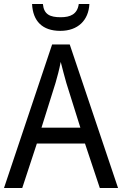

<svg xmlns="http://www.w3.org/2000/svg" viewBox="-20 -938 610 958"><path d="M426 -918H373C366 -867 331 -852 283 -852C229 -852 199 -866 194 -918H140C144 -833 191 -784 281 -784C369 -784 422 -837 426 -918ZM478 0H569L328 -716H240L0 0H91L164 -222H404ZM311 -524 381 -301H187L257 -524C265 -551 276 -592 283 -629C289 -602 305 -547 311 -524Z"/></svg>

Font: Noto Sans Armenian SemiCondensed
Style: Regular
Weight: 400
Width: 4
Designer: Monotype Design Team
Foundry: Monotype Imaging Inc.
Version: Version 2.008